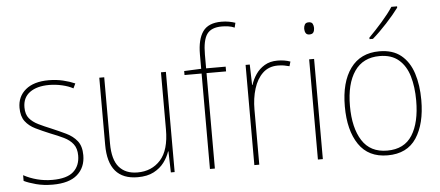

<svg xmlns="http://www.w3.org/2000/svg" viewBox="-51 -881 2312 1008"><g transform="rotate(-5 1105.0 -377.5)"><path d="M362 -130Q362 -66 319 -28Q276 10 189 10Q141 10 101.5 -0.5Q62 -11 38 -23V-53Q71 -35 109.5 -25Q148 -15 189 -15Q266 -15 300.5 -46Q335 -77 335 -131Q335 -168 317.5 -191Q300 -214 269 -229Q238 -244 199 -259Q158 -276 124 -292.5Q90 -309 70 -335.5Q50 -362 50 -407Q50 -466 93 -502Q136 -538 215 -538Q255 -538 290.5 -529.5Q326 -521 353 -509L341 -484Q318 -497 283.5 -505Q249 -513 215 -513Q151 -513 113.5 -486Q76 -459 76 -407Q76 -370 93.5 -349Q111 -328 140.5 -313.5Q170 -299 207 -284Q247 -267 282.5 -250Q318 -233 340 -205.5Q362 -178 362 -130Z M832 -528V0H812L809 -111H807Q797 -81 776.5 -53.5Q756 -26 722 -8Q688 10 637 10Q481 10 481 -174V-528H507V-179Q507 -94 541 -54.5Q575 -15 638 -15Q713 -15 759.5 -66.5Q806 -118 806 -227V-528Z M1147 -503H1044V0H1018V-503H928V-524L1018 -528V-604Q1018 -683 1047 -724Q1076 -765 1145 -765Q1167 -765 1185 -761.5Q1203 -758 1218 -753L1212 -728Q1197 -735 1179 -737.5Q1161 -740 1145 -740Q1089 -740 1066.5 -708Q1044 -676 1044 -601V-528H1147Z M1420 -536Q1458 -536 1488 -525L1481 -501Q1467 -505 1452.5 -507.5Q1438 -510 1420 -510Q1372 -510 1340.5 -480Q1309 -450 1293.5 -400Q1278 -350 1278 -290V0H1252V-528H1274L1277 -420H1279Q1288 -449 1306 -475.5Q1324 -502 1352.5 -519Q1381 -536 1420 -536Z M1601 -722Q1617 -722 1622 -712Q1627 -702 1627 -690Q1627 -677 1621.5 -667.5Q1616 -658 1600 -658Q1586 -658 1580.5 -667.5Q1575 -677 1575 -690Q1575 -702 1580.5 -712Q1586 -722 1601 -722ZM1613 -528V0H1587V-528Z M2155 -264Q2155 -139 2106 -64.5Q2057 10 1954 10Q1853 10 1802.5 -64.5Q1752 -139 1752 -265Q1752 -393 1805 -465.5Q1858 -538 1957 -538Q2028 -538 2071.5 -502.5Q2115 -467 2135 -405Q2155 -343 2155 -264ZM1779 -265Q1779 -150 1822 -82.5Q1865 -15 1954 -15Q2044 -15 2086 -81.5Q2128 -148 2128 -264Q2128 -336 2111.5 -392Q2095 -448 2057 -480.5Q2019 -513 1957 -513Q1869 -513 1824 -447.5Q1779 -382 1779 -265ZM2071 -758Q2045 -723 2005.5 -680Q1966 -637 1930 -606H1912V-614Q1946 -648 1982 -689Q2018 -730 2041 -765H2071Z"/></g></svg>

Font: Noto Sans Kannada SemiCondensed Thin
Style: Regular
Weight: 100
Width: 4
Designer: Jelle Bosma - Monotype Design Team
Foundry: Monotype Imaging Inc.
Version: Version 2.005; ttfautohint (v1.8.4.7-5d5b)